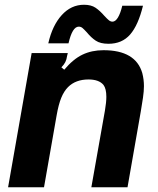

<svg xmlns="http://www.w3.org/2000/svg" viewBox="-20 -787 662 807"><path d="M14 0 113 -564H265L262 -552Q260 -537 254.5 -526Q249 -515 238 -504L250 -494Q288 -539 327 -557.5Q366 -576 415 -576Q550 -576 578 -480Q585 -453 585 -425Q585 -404 581 -376.5Q577 -349 572 -320L516 0H364L421 -322Q427 -357 427 -380Q427 -414 415 -430Q396 -453 352 -453Q298 -453 266 -421Q249 -404 237.5 -376Q226 -348 218 -302L165 0ZM345 -651Q333 -664 326.5 -669.5Q320 -675 311 -675Q284 -675 268 -605H183Q200 -680 239.5 -723.5Q279 -767 333 -767Q363 -767 381.5 -754.5Q400 -742 419 -720Q431 -707 438 -701.5Q445 -696 453 -696Q465 -696 475.5 -713Q486 -730 494 -763H581Q561 -681 527 -642Q493 -603 436 -603Q402 -603 382.5 -616Q363 -629 345 -651Z"/></svg>

Font: Open Sauce Sans ExBold Italic
Style: Regular
Weight: 800
Italic angle: -10°
Designer: Alfredo Marco Pradil
Foundry: Creative Sauce Fz LLC
Version: Version 1.477